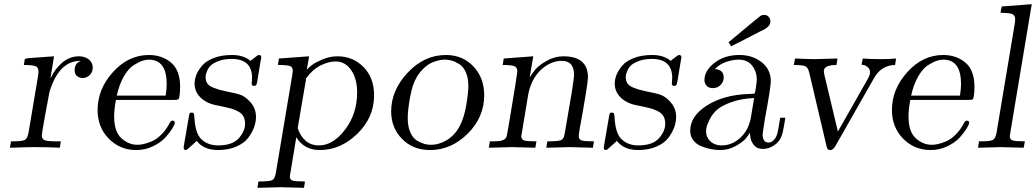

<svg xmlns="http://www.w3.org/2000/svg" viewBox="-20 -714 5007 928"><path d="M27.8 0 33.2 -30.8H34.2Q88.4 -30.8 100.6 -37.8Q112.8 -44.9 118.2 -74.2L163.1 -341.8Q166 -359.9 166 -368.2Q166 -388.2 152.1 -394Q138.2 -399.9 95.2 -399.9Q95.2 -400.9 97.2 -411.9Q99.1 -422.9 99.1 -424.8Q100.1 -431.6 119.1 -433.1L241.2 -441.9L224.1 -337.9L225.1 -336.9Q245.1 -380.9 281 -411.4Q316.9 -441.9 361.8 -441.9Q390.6 -441.9 409.4 -426.5Q428.2 -411.1 428.2 -387.2Q428.2 -365.2 413.6 -351.1Q398.9 -336.9 378.9 -336.9Q365.7 -336.9 353.3 -345.5Q340.8 -354 340.8 -374Q340.8 -407.2 368.2 -418.9V-419.9Q265.1 -419.9 219.2 -270Q215.3 -252.9 198.7 -160.9Q182.1 -68.8 182.1 -59.1Q182.1 -42 196 -36.4Q210 -30.8 254.9 -30.8H273.9Q272.9 -25.9 271.5 -15.4Q270 -4.9 269 0Q221.2 -2.9 143.1 -2.9Q129.9 -2.9 110.8 -2.4Q91.8 -2 66.9 -1Q42 0 27.8 0Z M451.7 -182.1Q451.7 -283.2 526.1 -365.7Q600.6 -448.2 699.7 -448.2Q762.7 -448.2 806.6 -411.6Q850.6 -375 850.6 -293.9Q850.6 -272 847.7 -250Q845.7 -235.8 841.1 -233.4Q836.4 -231 818.8 -231H540.5Q531.7 -186 531.7 -150.9Q531.7 -77.6 566.7 -45.9Q601.6 -14.2 644.5 -14.2Q657.7 -14.2 673.6 -17.6Q689.5 -21 712.6 -30.5Q735.8 -40 758.8 -62.5Q781.7 -85 798.8 -117.2Q805.7 -131.3 813.5 -130.9Q824.7 -130.9 824.7 -120.1Q824.7 -112.3 812.3 -92Q799.8 -71.8 778.3 -48.3Q756.8 -24.9 719.2 -6.8Q681.6 11.2 638.7 11.2Q559.6 11.2 505.6 -43.9Q451.7 -99.1 451.7 -182.1ZM544.4 -252H780.8Q785.6 -286.1 785.6 -308.1Q785.6 -425.8 699.2 -425.8Q699.2 -425.8 698.7 -425.8Q685.5 -425.8 668.7 -420.4Q651.9 -415 626.7 -399.4Q601.6 -383.8 579.1 -345.5Q556.6 -307.1 544.4 -252Z M867.7 0Q867.7 -5.9 869.6 -15.1L892.6 -148.9Q894.5 -163.1 897 -166.5Q899.4 -169.9 906.2 -169.9Q914.1 -169.9 916.3 -166Q918.5 -162.1 919.4 -148.9Q923.3 -67.9 954.8 -39.6Q986.3 -11.2 1033.7 -11.2Q1103.5 -11.2 1134 -45.7Q1164.6 -80.1 1164.6 -116.2Q1164.6 -138.2 1155.5 -153.1Q1146.5 -168 1127.9 -177Q1109.4 -186 1096.4 -189.5Q1083.5 -192.9 1060.5 -198.2Q1031.7 -204.1 1017.6 -207Q1003.4 -210 986.3 -217.5Q969.2 -225.1 956.5 -235.8Q920.4 -266.6 920.4 -310.1Q920.4 -330.1 929 -352.1Q937.5 -374 956.5 -396.5Q975.6 -418.9 1012.9 -433.6Q1050.3 -448.2 1100.6 -448.2Q1157.7 -448.2 1190.4 -419.9L1210.4 -435.1Q1225.6 -448.2 1231.4 -448.2Q1242.7 -448.2 1242.7 -437Q1242.7 -432.1 1240.2 -422.9L1223.6 -321.8Q1221.7 -312 1220.5 -308.1Q1219.2 -304.2 1216.3 -301.5Q1213.4 -298.8 1208.5 -298.8Q1196.3 -298.8 1196.3 -309.1L1197.3 -319.8Q1198.2 -329.6 1198.2 -337.9Q1198.2 -428.7 1100.6 -429.2Q1064.5 -429.2 1038.6 -419.7Q1012.7 -410.2 1000.5 -399.2Q988.3 -388.2 981.9 -373Q975.6 -357.9 974.6 -352.1Q973.6 -346.2 973.6 -341.8Q973.6 -323.7 981.9 -311.3Q990.2 -298.8 1008.3 -291.5Q1026.4 -284.2 1038.8 -280.5Q1051.3 -276.9 1074.7 -272Q1121.6 -263.2 1142.6 -255.6Q1163.6 -248 1183.6 -227.1Q1217.3 -195.3 1217.3 -148.4Q1217.3 -125 1208.5 -100.1Q1199.7 -75.2 1180.7 -49.1Q1161.6 -22.9 1123 -5.9Q1084.5 11.2 1033.7 11.2Q964.8 11.2 930.7 -33.2Q917.5 -20 905.3 -9.8Q883.3 11.2 878.4 11.2Q867.7 11.2 867.7 0Z M1224.1 193.8 1229 163.1Q1279.8 163.1 1293.9 157.5Q1308.1 151.9 1313 123L1392.1 -348.1L1395 -372.1Q1395 -390.1 1381.1 -395Q1367.2 -399.9 1323.2 -399.9L1328.1 -431.2L1474.1 -441.9L1462.9 -377Q1472.7 -388.2 1488.3 -400.1Q1503.9 -412.1 1539.1 -427Q1574.2 -441.9 1610.8 -441.9Q1686 -441.9 1737.1 -389.9Q1788.1 -337.9 1788.1 -253.9Q1788.1 -146 1707 -67.4Q1626 11.2 1525.9 11.2Q1449.7 11.2 1412.1 -50.8Q1381.3 135.3 1380.9 138.2Q1380.9 154.3 1393.6 158.7Q1406.2 163.1 1454.1 163.1L1449.2 193.8Q1344.2 190.9 1335.9 190.9Q1326.2 190.9 1224.1 193.8ZM1418.9 -95.2Q1430.2 -58.1 1456.1 -34.7Q1481.9 -11.2 1522 -11.2Q1589.8 -11.2 1647.9 -87.6Q1706.1 -164.1 1706.1 -267.1Q1706.1 -334 1677 -375.5Q1647.9 -417 1603 -417Q1567.9 -417 1529.1 -397.5Q1490.2 -377.9 1460 -335.9Z M1870.6 -175.8Q1870.6 -277.8 1950.7 -363Q2030.8 -448.2 2134.8 -448.2Q2215.8 -448.2 2268.1 -393.1Q2320.3 -337.9 2320.3 -253.9Q2320.3 -147 2240.5 -67.9Q2160.6 11.2 2058.6 11.2Q1975.6 11.2 1923.1 -42.7Q1870.6 -96.7 1870.6 -175.8ZM1950.7 -144Q1950.7 -102.1 1963.6 -73.5Q1976.6 -44.9 1997.1 -33.4Q2017.6 -22 2032.5 -18.1Q2047.4 -14.2 2062.5 -14.2Q2102.5 -14.2 2140.1 -37.1Q2177.7 -60.1 2200.7 -102.1Q2223.6 -145 2233.6 -206.1Q2243.7 -267.1 2243.7 -298.8Q2243.7 -337.9 2231.2 -365.5Q2218.8 -393.1 2198.7 -405Q2178.7 -417 2162.1 -421.4Q2145.5 -425.8 2130.4 -425.8Q2120.6 -425.8 2108.2 -423.8Q2095.7 -421.9 2075.2 -414.6Q2054.7 -407.2 2033.2 -388.7Q2011.7 -370.1 1994.6 -341.8Q1973.6 -307.6 1962.2 -244.9Q1950.7 -182.1 1950.7 -144Z M2342.8 0 2347.7 -30.8Q2378.4 -30.8 2391.6 -32Q2404.8 -33.2 2415.8 -39.1Q2426.8 -44.9 2429.7 -59.1Q2430.7 -62 2439.5 -112.8Q2480.5 -358.9 2480.5 -368.2Q2480.5 -388.2 2466.6 -394Q2452.6 -399.9 2409.7 -399.9L2414.6 -431.2L2557.6 -441.9L2540.5 -342.8L2541.5 -341.8Q2552.7 -360.8 2569.6 -380.4Q2586.4 -399.9 2624 -420.9Q2661.6 -441.9 2703.6 -441.9Q2821.8 -441.9 2821.8 -339.8Q2821.8 -325.7 2811.5 -261.2L2796.4 -171.9Q2777.3 -70.8 2777.3 -56.2Q2777.3 -39.1 2792.5 -34.9Q2807.6 -30.8 2850.6 -30.8L2845.7 0Q2743.7 -2.9 2733.4 -2.9Q2722.2 -2.9 2620.6 0L2625.5 -30.8Q2676.3 -30.8 2690.9 -36.4Q2705.6 -42 2709.5 -68.8L2743.7 -269Q2754.9 -339.8 2754.4 -353Q2754.4 -419.9 2695.3 -419.9Q2642.1 -419.9 2594.7 -377Q2543.9 -328.1 2531.7 -249Q2523.9 -205.1 2509.8 -117.2Q2508.8 -109.4 2506.1 -94.2Q2503.4 -79.1 2501.5 -68.1Q2499.5 -57.1 2499.5 -56.2Q2499.5 -39.1 2514.6 -34.9Q2529.8 -30.8 2572.8 -30.8L2567.4 0Q2465.3 -2.9 2455.6 -2.9Q2444.8 -2.9 2342.8 0Z M2898.4 0Q2898.4 -5.9 2900.4 -15.1L2923.3 -148.9Q2925.3 -163.1 2927.7 -166.5Q2930.2 -169.9 2937 -169.9Q2944.8 -169.9 2947 -166Q2949.2 -162.1 2950.2 -148.9Q2954.1 -67.9 2985.6 -39.6Q3017.1 -11.2 3064.5 -11.2Q3134.3 -11.2 3164.8 -45.7Q3195.3 -80.1 3195.3 -116.2Q3195.3 -138.2 3186.3 -153.1Q3177.2 -168 3158.7 -177Q3140.1 -186 3127.2 -189.5Q3114.3 -192.9 3091.3 -198.2Q3062.5 -204.1 3048.3 -207Q3034.2 -210 3017.1 -217.5Q3000 -225.1 2987.3 -235.8Q2951.2 -266.6 2951.2 -310.1Q2951.2 -330.1 2959.7 -352.1Q2968.3 -374 2987.3 -396.5Q3006.3 -418.9 3043.7 -433.6Q3081.1 -448.2 3131.3 -448.2Q3188.5 -448.2 3221.2 -419.9L3241.2 -435.1Q3256.3 -448.2 3262.2 -448.2Q3273.4 -448.2 3273.4 -437Q3273.4 -432.1 3271 -422.9L3254.4 -321.8Q3252.4 -312 3251.2 -308.1Q3250 -304.2 3247.1 -301.5Q3244.1 -298.8 3239.3 -298.8Q3227.1 -298.8 3227.1 -309.1L3228 -319.8Q3229 -329.6 3229 -337.9Q3229 -428.7 3131.3 -429.2Q3095.2 -429.2 3069.3 -419.7Q3043.5 -410.2 3031.2 -399.2Q3019 -388.2 3012.7 -373Q3006.3 -357.9 3005.4 -352.1Q3004.4 -346.2 3004.4 -341.8Q3004.4 -323.7 3012.7 -311.3Q3021 -298.8 3039.1 -291.5Q3057.1 -284.2 3069.6 -280.5Q3082 -276.9 3105.5 -272Q3152.3 -263.2 3173.3 -255.6Q3194.3 -248 3214.4 -227.1Q3248 -195.3 3248 -148.4Q3248 -125 3239.3 -100.1Q3230.5 -75.2 3211.4 -49.1Q3192.4 -22.9 3153.8 -5.9Q3115.2 11.2 3064.5 11.2Q2995.6 11.2 2961.4 -33.2Q2948.2 -20 2936 -9.8Q2914.1 11.2 2909.2 11.2Q2898.4 11.2 2898.4 0Z M3315.9 -82Q3315.9 -152.8 3397 -204.3Q3478 -255.9 3599.6 -259.8Q3624.5 -260.7 3627 -262.2Q3629.9 -264.2 3633.8 -292Q3637.7 -319.8 3637.7 -329.1Q3637.7 -369.1 3614.7 -397.5Q3591.8 -425.8 3550.8 -425.8Q3522.9 -425.8 3490 -414.8Q3457 -403.8 3435.5 -379.9Q3477.5 -377.9 3478 -339.8Q3478 -318.8 3462.9 -303.5Q3447.8 -288.1 3425.8 -288.1Q3404.8 -288.1 3394.8 -300Q3384.8 -312 3384.8 -327.1Q3384.8 -372.1 3433.3 -410.2Q3481.9 -448.2 3553.7 -448.2Q3617.7 -448.2 3661.6 -413.1Q3705.6 -377.9 3705.6 -321.8Q3705.6 -293 3676.8 -138.2L3666 -65.9Q3666 -24.9 3694.8 -24.9Q3707 -24.9 3719 -35.9Q3731 -46.9 3736.8 -67.9Q3740.7 -80.1 3751 -145H3775.9Q3768.1 -96.2 3765.6 -86.9Q3757.8 -38.1 3727.8 -16.1Q3697.8 5.9 3668.9 5.9Q3654.8 5.9 3642.3 1.5Q3629.9 -2.9 3617.4 -22Q3605 -41 3605 -73.2Q3597.2 -60.1 3584 -43.9Q3570.8 -27.8 3535.9 -8.3Q3501 11.2 3460.9 11.2Q3439.9 11.2 3417.5 7.1Q3395 2.9 3370.8 -6.6Q3346.7 -16.1 3331.3 -35.6Q3315.9 -55.2 3315.9 -82ZM3392.6 -80.1Q3392.6 -50.3 3413.6 -30.8Q3434.6 -11.2 3467.8 -11.2Q3521 -11.2 3562 -51.8Q3600.1 -88.9 3609.9 -149.9L3625 -240.2Q3560.1 -237.3 3512 -219.2Q3463.9 -201.2 3442.4 -180.7Q3420.9 -160.2 3408.4 -133.5Q3396 -106.9 3394.3 -96.4Q3392.6 -85.9 3392.6 -80.1ZM3501.5 -509.8Q3648.4 -632.8 3656 -637.5Q3663.6 -642.1 3672.9 -642.1Q3687 -642.1 3695.3 -632.6Q3703.6 -623 3703.6 -610.8Q3703.6 -604 3701.2 -597.9Q3698.7 -591.8 3695.1 -587.9Q3691.4 -584 3685.5 -579.6Q3679.7 -575.2 3676.3 -573Q3672.9 -570.8 3665.8 -567.4Q3658.7 -564 3657.7 -564Q3534.7 -500 3513.7 -490.2Z M3816.9 -399.9 3822.8 -431.2Q3894.5 -428.2 3917.7 -428.2Q3940.9 -428.2 4027.8 -431.2Q4026.9 -426.3 4025.4 -415.5Q4023.9 -404.8 4022.9 -399.9Q3961.9 -399.9 3961.9 -370.1Q3961.9 -369.1 3962.9 -362.5Q3963.9 -356 3963.9 -355L4029.8 -78.1L4172.9 -330.1Q4185.1 -351.1 4185.1 -363.8Q4185.1 -379.9 4174.6 -388.9Q4164.1 -397.9 4156.5 -399.4Q4148.9 -400.9 4144 -400.9L4149.9 -431.2Q4191.9 -428.2 4235.8 -428.2Q4276.9 -428.2 4311 -431.2L4306.2 -399.9Q4238.3 -398.9 4203.1 -334L4018.1 -8.8Q4006.8 11.2 3993.2 11.2Q3988.3 11.2 3985.1 10Q3981.9 8.8 3979.5 4.9Q3977.1 1 3976.6 -1Q3976.1 -2.9 3974.1 -11.2L3892.1 -359.9Q3886.2 -386.7 3873.5 -393.3Q3860.8 -399.9 3816.9 -399.9Z M4291 -182.1Q4291 -283.2 4365.5 -365.7Q4439.9 -448.2 4539.1 -448.2Q4602.1 -448.2 4646 -411.6Q4689.9 -375 4689.9 -293.9Q4689.9 -272 4687 -250Q4685.1 -235.8 4680.4 -233.4Q4675.8 -231 4658.2 -231H4379.9Q4371.1 -186 4371.1 -150.9Q4371.1 -77.6 4406 -45.9Q4440.9 -14.2 4483.9 -14.2Q4497.1 -14.2 4512.9 -17.6Q4528.8 -21 4552 -30.5Q4575.2 -40 4598.1 -62.5Q4621.1 -85 4638.2 -117.2Q4645 -131.3 4652.8 -130.9Q4664.1 -130.9 4664.1 -120.1Q4664.1 -112.3 4651.6 -92Q4639.2 -71.8 4617.7 -48.3Q4596.2 -24.9 4558.6 -6.8Q4521 11.2 4478 11.2Q4398.9 11.2 4345 -43.9Q4291 -99.1 4291 -182.1ZM4383.8 -252H4620.1Q4625 -286.1 4625 -308.1Q4625 -425.8 4538.6 -425.8Q4538.6 -425.8 4538.1 -425.8Q4524.9 -425.8 4508.1 -420.4Q4491.2 -415 4466.1 -399.4Q4440.9 -383.8 4418.5 -345.5Q4396 -307.1 4383.8 -252Z M4707 0 4711.9 -30.8H4712.9Q4767.1 -30.8 4779.5 -37.8Q4792 -44.9 4796.9 -74.2L4883.8 -594.2Q4886.7 -612.3 4886.7 -620.1Q4886.7 -640.1 4872.8 -646Q4858.9 -651.9 4815.9 -651.9Q4815.9 -655.8 4818.4 -668.5Q4820.8 -681.2 4822.8 -682.1Q4824.7 -684.1 4840.8 -684.1L4966.8 -693.8L4862.8 -70.8Q4860.8 -61 4860.8 -56.2Q4860.8 -39.1 4875.7 -34.9Q4890.6 -30.8 4933.6 -30.8L4927.7 0Q4819.8 -2.9 4817.9 -2.9Q4806.2 -2.9 4707 0Z"/></svg>

Font: CMU Serif Extra
Style: RomanSlanted
Weight: 500
Italic angle: -9.46001°
Version: Version 0.7.0